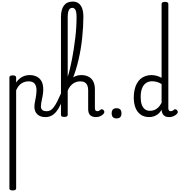

<svg xmlns="http://www.w3.org/2000/svg" viewBox="-20 -1477 2292 2450"><path d="M142 953Q121 953 110.5 946.5Q100 940 100 927V-489Q100 -502 110.5 -508.5Q121 -515 142 -515Q164 -515 175 -508.5Q186 -502 186 -489V-424Q205 -453 231 -474.5Q257 -496 289 -507.5Q321 -519 356 -519Q408 -519 447.5 -500Q487 -481 509.5 -440.5Q532 -400 532 -334Q532 -310 529 -286.5Q526 -263 521.5 -240.5Q517 -218 512.5 -197Q508 -176 505 -156.5Q502 -137 502 -120Q502 -91 519 -74.5Q536 -58 579 -58Q593 -58 599.5 -46.5Q606 -35 604.5 -20.5Q603 -6 592 5.5Q581 17 560 17Q493 17 456 -18.5Q419 -54 419 -115Q419 -131 421.5 -150.5Q424 -170 428.5 -191.5Q433 -213 437 -236Q441 -259 443.5 -281.5Q446 -304 446 -326Q446 -379 422.5 -409Q399 -439 344 -439Q322 -439 299.5 -433Q277 -427 256 -414Q235 -401 217.5 -379Q200 -357 186 -325V927Q186 940 175 946.5Q164 953 142 953Z M560 17Q541 17 534.5 5.5Q528 -6 532 -20.5Q536 -35 548 -46.5Q560 -58 579 -58Q602 -58 623 -69.5Q644 -81 665 -108Q686 -135 709.5 -181Q733 -227 763 -295Q770 -312 781.5 -313Q793 -314 801 -304.5Q809 -295 804 -279Q780 -200 753.5 -143.5Q727 -87 697.5 -51.5Q668 -16 634 0.5Q600 17 560 17Z M1204 17Q1178 17 1159 10Q1140 3 1128 -10Q1116 -23 1110.5 -42.5Q1105 -62 1105 -86V-326Q1105 -361 1094.5 -386.5Q1084 -412 1062 -425.5Q1040 -439 1003 -439Q977 -439 950 -430Q923 -421 898.5 -400Q874 -379 855 -344.5Q836 -310 825 -259L810 -344Q820 -382 839 -414Q858 -446 885 -469.5Q912 -493 945 -506Q978 -519 1015 -519Q1067 -519 1106.5 -500Q1146 -481 1168.5 -440.5Q1191 -400 1191 -334V-96Q1191 -83 1195 -74.5Q1199 -66 1206.5 -62Q1214 -58 1223 -58Q1232 -58 1239.5 -61Q1247 -64 1254 -69.5Q1261 -75 1268 -80Q1276 -86 1286 -82Q1296 -78 1303 -70Q1311 -60 1311.5 -50Q1312 -40 1306 -31Q1295 -16 1278.5 -5Q1262 6 1243 11.5Q1224 17 1204 17ZM800 15Q778 15 768 8.5Q758 2 758 -11V-1258Q758 -1356 796 -1406.5Q834 -1457 908 -1457Q952 -1457 983 -1434.5Q1014 -1412 1029 -1368.5Q1044 -1325 1044 -1261Q1044 -1200 1040 -1133.5Q1036 -1067 1029 -996.5Q1022 -926 1010 -855Q998 -784 982 -714.5Q966 -645 945.5 -580Q925 -515 900 -456Q875 -397 844 -347V-11Q844 2 833 8.5Q822 15 800 15ZM844 -497Q859 -542 872.5 -599Q886 -656 898.5 -720Q911 -784 921.5 -853Q932 -922 940.5 -992Q949 -1062 953 -1130.5Q957 -1199 957 -1261Q957 -1300 951.5 -1325.5Q946 -1351 933.5 -1364Q921 -1377 903 -1377Q883 -1377 870 -1364.5Q857 -1352 850.5 -1325.5Q844 -1299 844 -1258Z M1467 34Q1436 34 1420.5 17.5Q1405 1 1405 -31Q1405 -64 1420.5 -80Q1436 -96 1467 -96Q1499 -96 1514.5 -80Q1530 -64 1530 -31Q1530 1 1514.5 17.5Q1499 34 1467 34Z M1882 17Q1825 17 1781 -10.5Q1737 -38 1712 -94Q1687 -150 1687 -235Q1687 -287 1697 -331Q1707 -375 1725.5 -410Q1744 -445 1771.5 -469Q1799 -493 1835 -506Q1871 -519 1914 -519Q1944 -519 1978 -510Q2012 -501 2042 -484V-1427Q2042 -1440 2053 -1446.5Q2064 -1453 2085 -1453Q2107 -1453 2117.5 -1446.5Q2128 -1440 2128 -1427V-96Q2128 -76 2136.5 -67Q2145 -58 2159 -58Q2168 -58 2175.5 -61Q2183 -64 2190 -69Q2197 -74 2205 -80Q2213 -86 2222.5 -82Q2232 -78 2239 -70Q2247 -61 2248.5 -51Q2250 -41 2244 -33Q2233 -17 2216 -6Q2199 5 2179.5 11Q2160 17 2140 17Q2102 17 2081 3Q2060 -11 2051.5 -31.5Q2043 -52 2043 -73Q2043 -74 2043 -74.5Q2043 -75 2043 -76Q2019 -38 1991.5 -18Q1964 2 1936 9.5Q1908 17 1882 17ZM1775 -239Q1775 -184 1788 -144.5Q1801 -105 1827.5 -84Q1854 -63 1894 -63Q1923 -63 1949.5 -73Q1976 -83 1999.5 -106Q2023 -129 2042 -166V-404Q2011 -424 1981 -432Q1951 -440 1919 -440Q1893 -440 1871 -432Q1849 -424 1831 -408Q1813 -392 1800.5 -368Q1788 -344 1781.5 -312Q1775 -280 1775 -239Z"/></svg>

Font: Playwrite ID
Style: Regular
Weight: 400
Designer: Veronika Burian, José Scaglione
Foundry: TypeTogether
Version: Version 1.002